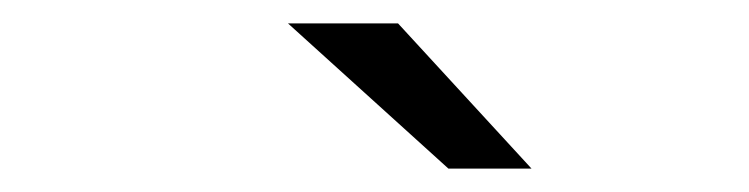

<svg xmlns="http://www.w3.org/2000/svg" viewBox="-20 -751 640 164"><path d="M226 -731H320L434 -607H363Z"/></svg>

Font: Idrija
Style: Italic
Weight: 400
Italic angle: -11.3°
Designer: Julieta Ulanovsky
Foundry: Julieta Ulanovsky
Version: Version 7.200